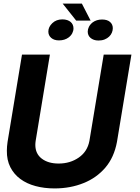

<svg xmlns="http://www.w3.org/2000/svg" viewBox="-20 -1028 769 1058"><path d="M479.4 -914.4H399.9L325.3 -1008.2H431.1ZM305 -805.4Q278.1 -805.4 262.3 -819.1Q246.4 -832.7 246.4 -854Q246.4 -879.6 268.5 -900.6Q290.1 -921.2 323.9 -921.2Q338.8 -921.2 350.3 -917.3Q361.9 -913.4 369.5 -906.8Q377.1 -900.2 381 -891.2Q384.9 -882.1 384.9 -871.8Q384.9 -858 378.2 -844.8Q371.4 -831.7 358.3 -821.7Q336.6 -805.4 305 -805.4ZM522.7 -804.7Q508.5 -804.7 497.5 -808.6Q486.5 -812.5 478.9 -819.1Q471.2 -825.6 467.3 -834.5Q463.4 -843.4 463.4 -853.7Q463.4 -866.8 470 -880.1Q476.6 -893.5 490.4 -904.5Q512.1 -920.5 542.3 -920.5Q571 -920.5 586.3 -907.1Q601.6 -893.8 601.6 -872.5Q601.6 -860.1 596.4 -847.8Q591.3 -835.6 581.1 -826Q571 -816.4 556.3 -810.5Q541.5 -804.7 522.7 -804.7ZM280.5 10.3Q224.1 10.3 175.8 -2.7Q127.5 -15.6 92.2 -41.7Q56.8 -67.8 36.9 -106.9Q17 -146 17.8 -198.2Q17.8 -209.5 18.8 -221.6Q19.9 -233.7 21.7 -246.4L101.2 -727.3H255L176.5 -251.8Q175.8 -246.1 175.2 -240.6Q174.7 -235.1 174.7 -229.8Q174.7 -180.8 210.2 -153.8Q245.7 -126.8 302.9 -126.8Q366.5 -126.8 414.1 -159.8Q461.6 -192.8 472.7 -251.8L551.5 -727.3H704.2L624.6 -246.4Q608.7 -160.5 560 -103.7Q511.4 -47.6 441.4 -19.5Q368.3 10.3 280.5 10.3Z"/></svg>

Font: Linik Sans
Style: Bold Italic
Weight: 700
Italic angle: 9°
Designer: Fonts by Rasmus Andersson / Changes by Cristiano Sobral with parts from Marc Monis
Foundry: rsms
Version: Version 3.020; ttfautohint (v1.6)